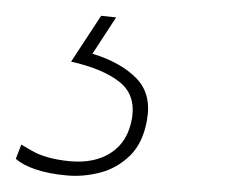

<svg xmlns="http://www.w3.org/2000/svg" viewBox="-69 -22 313 243"><path d="M-49 179 -42 161 -30 168Q-12 179 19 182Q51 185 72 171Q93 157 98 128Q103 98 82 81.5Q61 65 21 56L59 -2L78 0L48 46Q84 57 103.5 77Q123 97 117 130Q112 159 95.5 175Q79 191 57.5 196.5Q36 202 15 200Q-7 198 -23.5 192.5Q-40 187 -49 179Z"/></svg>

Font: Fixel Italic Variable Display Thin
Style: Italic
Weight: 100
Italic angle: -10°
Designer: AlfaBravo + MacPaw
Foundry: Kyrylo Tkachov, Marchela Mozhyna, Serhii Makarenko, Maria Weinstein, Zakhar Kryvoshyya
Version: Version 1.210;Glyphs 3.2 (3217)